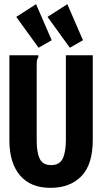

<svg xmlns="http://www.w3.org/2000/svg" viewBox="-20 -888 490 921"><path d="M224 13Q128 14 76.5 -46Q25 -106 25 -215V-623H164V-613Q159 -607 157.5 -599.5Q156 -592 156 -576V-214Q156 -157 170.5 -126.5Q185 -96 225 -96Q266 -96 281 -127.5Q296 -159 296 -217V-623H425V-218Q425 -98 370 -42.5Q315 13 224 13ZM165 -659 58 -807 153 -868 228 -695ZM315 -659 208 -807 303 -868 378 -695Z"/></svg>

Font: Inconsolata SemiCondensed Black
Style: Regular
Weight: 900
Width: 4
Monospace: yes
Designer: Raph Levien, Cyreal, Brenton Simpson
Foundry: Raph Levien, Cyreal, Google
Version: Version 3.001; ttfautohint (v1.8.2.53-6de2)